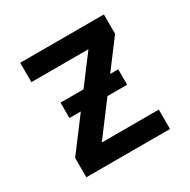

<svg xmlns="http://www.w3.org/2000/svg" viewBox="-124 -637 748 755"><g transform="rotate(-30 250.0 -260.0)"><path d="M60 0V-88L319 -432H60V-520H440V-432L181 -88H440V0ZM119 -235V-305H381V-235Z"/></g></svg>

Font: Zed Sans Semibold
Style: Regular
Weight: 600
Designer: Belleve Invis
Foundry: Belleve Invis
Version: Version 1.0.0; ttfautohint (v1.8.4)